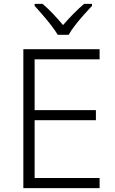

<svg xmlns="http://www.w3.org/2000/svg" viewBox="-20 -967 593 987"><path d="M492 0H100V-714H492V-662H158V-401H473V-349H158V-52H492ZM277 -788Q264 -810 243 -837Q222 -864 199 -890.5Q176 -917 158 -937V-947H199Q226 -924 253.5 -895Q281 -866 304 -838Q328 -866 356.5 -895Q385 -924 412 -947H453V-937Q434 -917 410.5 -890.5Q387 -864 366 -837Q345 -810 333 -788Z"/></svg>

Font: Noto Traditional Nushu Light
Style: Regular
Weight: 300
Designer: LIU Zhao
Foundry: LiuZhao Studio
Version: Version 2.003; ttfautohint (v1.8.4.7-5d5b)